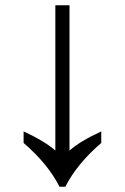

<svg xmlns="http://www.w3.org/2000/svg" viewBox="-20 -712 476 732"><path d="M207 0Q163 -87 70 -167V-211Q152 -173 191 -138V-692H245V-138Q284 -173 366 -211V-167Q273 -87 229 0Z"/></svg>

Font: utelugu85
Style: Book
Weight: 400
Designer: Jelle Bosma - Monotype Design Team
Foundry: Monotype Imaging Inc.
Version: Version 2.003